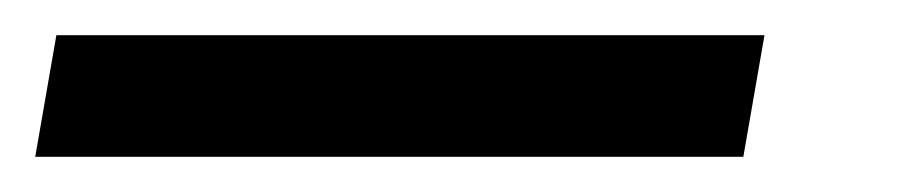

<svg xmlns="http://www.w3.org/2000/svg" viewBox="-85 40 514 109"><path d="M-65 129H337L349 60H-53Z"/></svg>

Font: Fixel Text 20240404
Style: Italic
Weight: 400
Width: 4
Italic angle: -10°
Designer: AlfaBravo + MacPaw
Foundry: Kyrylo Tkachov, Marchela Mozhyna, Serhii Makarenko, Maria Weinstein, Zakhar Kryvoshyya
Version: Version 1.211;Glyphs 3.2 (3225)